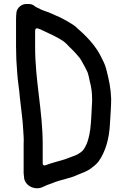

<svg xmlns="http://www.w3.org/2000/svg" viewBox="-20 -745 653 987"><path d="M160.5 -506 160.5 -586C160.5 -606.2 177.6 -597.6 177.6 -597.6C184.3 -594.9 188.8 -594.2 197.9 -589.1C233.6 -572.6 270.8 -556.5 303.9 -534.4C314.6 -527.3 326.4 -515.5 336.9 -503.8C349.1 -492.7 362.3 -478.7 373.4 -466.2L385.5 -452.1C395 -441.1 400.3 -430 406.9 -418.1L416.9 -400.1C420.4 -393.8 422.7 -387.1 426.7 -380.4C434.7 -367.1 439 -335.6 442.1 -324.3C449.8 -296 453.5 -268.3 453.5 -234C453.5 -221.2 453.3 -212.8 452.5 -204.9C447.4 -122.4 449.2 -31.8 409.3 24.1C402.4 34.5 392.2 39 388.1 42.5C381.7 48 366.3 54.4 359 56.9C340.4 63 319.5 73.3 296.2 79.1L268.4 87C250.1 92.3 232 97.2 216.8 103.5C197.3 111.7 199.5 92 199.5 92V-2C199.5 -176.8 160.5 -326.4 160.5 -506ZM221.6 206.3 249.3 196.4C290.2 178.5 342.1 172 376.4 154.8C376.7 154.7 377.2 154.4 377.6 154.3C400.5 145.7 427.8 134.6 444.7 122.9C461.5 110.2 474 101.2 487.9 83.6C521.6 34.3 541.9 -29.8 545.5 -113.6C547.7 -156.5 551.5 -193.5 551.5 -236.8C549.3 -294.7 539.8 -335.1 527.9 -382.9C520.6 -411.1 515.4 -421.3 504.7 -442.6C473.4 -511.4 421.8 -561.4 366.9 -609.5C354.7 -619.4 338.4 -628.4 321.9 -638.1L300 -650C283.9 -659 262.7 -666.2 243.4 -675.8C223.9 -685.6 199.9 -689.5 175 -704L163.4 -709.8C162.9 -710.1 161.9 -710.6 161.3 -711.1L152.9 -717.7C140.2 -725.3 130.1 -724.5 115 -724.5C88.9 -724.5 67.4 -703.5 64.4 -680.6C63.4 -670.2 62.5 -657.8 62.5 -647V-506C62.5 -460.1 64.6 -413.8 68.5 -370.9C71.3 -324.3 78.5 -291.7 82.4 -241.1C88.3 -182.7 96.7 -134 99.5 -74.6C100.5 -52.2 103.3 -30.7 101.5 -5.5V144.7C102.1 155.5 103.2 166 104.3 172.9C110 204.3 145.8 228.8 183.6 221.7C196.4 219.4 209.6 211.1 221.6 206.3Z"/></svg>

Font: Smoothie
Style: Light
Weight: 400
Foundry: Cannot Into Space Fonts
Version: Version 0.8